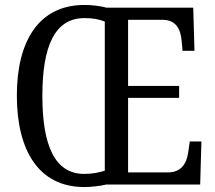

<svg xmlns="http://www.w3.org/2000/svg" viewBox="-20 -745 868 775"><path d="M320 10C347 10 384 6 408 0H788L793 -174H746L740 -132C734 -87 713 -49 657 -49H497V-350H703V-398H497V-665H637C690 -665 709 -627 713 -582L717 -540H765L760 -714H410C386 -721 349 -725 321 -725C137 -725 48 -580 48 -359C48 -137 137 10 320 10ZM320 -43C200 -43 151 -160 151 -358C151 -557 200 -672 321 -672C355 -672 381 -667 403 -658V-56C381 -49 354 -43 320 -43Z"/></svg>

Font: Noto Serif Sinhala Condensed
Style: Regular
Weight: 400
Width: 3
Designer: Jelle Bosma - Monotype Design Team
Foundry: Monotype Imaging Inc.
Version: Version 2.007